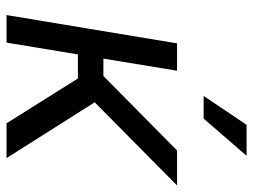

<svg xmlns="http://www.w3.org/2000/svg" viewBox="-116 -678 794 603"><g transform="rotate(90 281.5 -377.0)"><path d="M27.8 0 116.7 -535.6H202.6L164.6 -304.2H219.2L453.1 -535.6H563L301.8 -276.9L477.1 0H367.7L227.1 -224.1H151.4L114.3 0ZM281.7 -619.1 372.6 -753.9H469.7L353 -619.1Z"/></g></svg>

Font: Inter 20pt
Style: Italic
Weight: 400
Italic angle: -9.3988°
Version: Version 4.001;git-66647c0bb